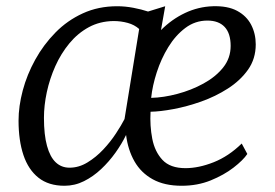

<svg xmlns="http://www.w3.org/2000/svg" viewBox="-20 -586 883 616"><path d="M510 -566 496.5 -489.5Q531.5 -524.5 574 -544.5Q616.5 -564.5 663 -566Q710.5 -567.5 740.8 -551.2Q771 -535 785.8 -506.5Q800.5 -478 800.5 -443.5Q800.5 -397.5 775.8 -362.5Q751 -327.5 711.2 -302Q671.5 -276.5 625.5 -260.2Q579.5 -244 536.5 -236Q493.5 -228 463 -227.5Q460.5 -182.5 468.5 -141Q476.5 -99.5 501.2 -73Q526 -46.5 575 -46.5Q617.5 -46.5 665.5 -65.5Q713.5 -84.5 755.5 -125.5L773.5 -92Q760 -72 729.2 -48.2Q698.5 -24.5 656 -7.2Q613.5 10 563 10Q507.5 10 470 -10.8Q432.5 -31.5 411.5 -68.2Q390.5 -105 384.5 -153Q371 -125 350.5 -96.2Q330 -67.5 304.5 -43.5Q279 -19.5 249.5 -4.8Q220 10 187 10Q136 10 103.5 -15.8Q71 -41.5 55.2 -88.5Q39.5 -135.5 39.5 -199Q39.5 -245 53 -295.8Q66.5 -346.5 93 -394.5Q119.5 -442.5 157.8 -481.5Q196 -520.5 245.8 -543.2Q295.5 -566 356 -566Q381.5 -566 407.8 -561Q434 -556 455 -549ZM379.5 -204 426.5 -493Q411.5 -506.5 389.8 -512.5Q368 -518.5 344.5 -518.5Q300.5 -518 265 -498.8Q229.5 -479.5 202.5 -446.8Q175.5 -414 157.5 -373.8Q139.5 -333.5 130.2 -290.5Q121 -247.5 121 -208Q121 -153.5 130.8 -118Q140.5 -82.5 158.8 -65.2Q177 -48 203 -48Q233 -48 260.5 -64.8Q288 -81.5 311.2 -106.2Q334.5 -131 352 -157.8Q369.5 -184.5 379.5 -204ZM645.5 -520Q606 -520 574.5 -496.2Q543 -472.5 520 -435Q497 -397.5 483 -354.2Q469 -311 465 -272Q505 -273 549.2 -284.8Q593.5 -296.5 632.5 -317.8Q671.5 -339 695.8 -369.2Q720 -399.5 720 -438.5Q720 -479 700.8 -499.5Q681.5 -520 645.5 -520Z"/></svg>

Font: Merriweather 20pt Light
Style: Italic
Weight: 300
Italic angle: -7.8°
Version: Version 2.101